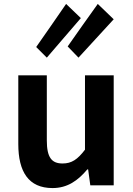

<svg xmlns="http://www.w3.org/2000/svg" viewBox="-20 -942 676 976"><path d="M558 -279V-559H485H412V-181C374 -131 344 -111 298 -111C243 -111 218 -141 218 -228V-559H73V-210C73 -69 125 14 247 14C323 14 376 -24 424 -81H428L439 0H558ZM304 -749 391 -850 316 -922 240 -812 164 -703 218 -649ZM400 -814 324 -706 379 -649 468 -746 558 -844 477 -922Z"/></svg>

Font: GenSekiGothic2 TW B
Style: Regular
Weight: 700
Version: Version 2.100;PS 2.1;hotconv 16.6.51;makeotf.lib2.5.65220 DE